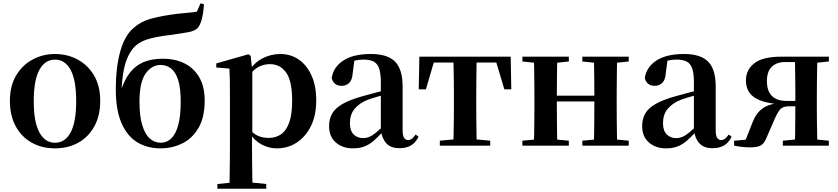

<svg xmlns="http://www.w3.org/2000/svg" viewBox="-20 -877 5048 1156"><path d="M311 16.2Q231.7 16.2 170.5 -18.3Q109.3 -52.8 74.5 -117Q39.6 -181.2 39.6 -269.8Q39.6 -359.1 76.8 -422Q114 -484.9 175.9 -518.4Q237.8 -551.9 311 -551.9Q385.1 -551.9 447.1 -518.8Q509 -485.6 546.2 -422.7Q583.4 -359.8 583.4 -269.8Q583.4 -180.5 548 -116.3Q512.6 -52 451.4 -17.9Q390.2 16.2 311 16.2ZM311 -17.5Q372 -17.5 405.4 -80.1Q438.7 -142.6 438.7 -268.1Q438.7 -394.2 405.4 -456.1Q372 -518 311 -518Q250.7 -518 217 -456.1Q183.2 -394.2 183.2 -268.1Q183.2 -142.6 217 -80.1Q250.7 -17.5 311 -17.5Z M945.7 16.2Q867.9 16.2 807.3 -19.9Q746.8 -56 712 -134.8Q677.1 -213.7 677.1 -342.3Q677.1 -469.2 703.4 -565.2Q729.7 -661.1 781.7 -706.3Q824.6 -745.2 877.4 -761Q930.3 -776.7 1002.5 -787.7Q1041.1 -794 1085.3 -797.6Q1129.5 -801.3 1165.3 -806.6L1187 -856.9L1207.9 -851.7Q1205 -800.9 1195.8 -764.4Q1186.5 -727.9 1171.1 -709Q1152.7 -690.2 1112.9 -683Q1073 -675.9 1017.9 -667.9Q966.4 -661.9 929.3 -655.1Q892.2 -648.4 864.3 -639.1Q836.4 -629.8 811.8 -613.6Q768.3 -583.9 742.4 -516.7Q716.4 -449.4 710.7 -322.6L705.2 -324.6Q728.1 -395.2 761.7 -438.8Q795.3 -482.3 844.1 -502.9Q893 -523.4 960 -523.4Q1036.3 -523.4 1092.9 -494.4Q1149.5 -465.5 1180.9 -409.4Q1212.4 -353.3 1212.4 -272Q1212.4 -170.9 1175.4 -107.2Q1138.4 -43.5 1077.8 -13.7Q1017.3 16.2 945.7 16.2ZM947.9 -17.5Q985.2 -17.5 1012.2 -44.5Q1039.2 -71.6 1053.7 -126.5Q1068.1 -181.4 1068.1 -264.3Q1068.1 -345.1 1053.1 -393.8Q1038.1 -442.4 1010.5 -464.2Q983 -486 946.4 -486Q893.4 -486 856.6 -433.9Q819.8 -381.8 819.8 -266Q819.8 -178.6 836.3 -123.8Q852.8 -68.9 881.8 -43.2Q910.8 -17.5 947.9 -17.5Z M1288.9 259.3V230.8L1398 220.1H1477.4L1583.1 230.8V259.3ZM1361.4 259.3Q1362.4 217.3 1362.9 174.2Q1363.4 131 1363.9 89.9Q1364.4 48.8 1364.4 13.8V-308.7Q1364.4 -358.5 1363.9 -393Q1363.4 -427.5 1361.4 -463.8L1282.2 -470.7V-495.2L1476.2 -550.4L1489.2 -540.9L1497.8 -460.8L1499.1 -455V-75.6L1497.4 -63V13Q1497.4 47.8 1497.9 89.3Q1498.4 130.8 1498.9 174Q1499.4 217.3 1500.4 259.3ZM1647.1 16.2Q1599 16.2 1555.7 -6.7Q1512.4 -29.6 1476.3 -82.3H1464.1L1482.6 -97.8Q1510.5 -67.8 1537.5 -57.3Q1564.6 -46.7 1599.1 -46.7Q1639.7 -46.7 1671.3 -67.9Q1702.8 -89.1 1720.9 -138.2Q1739 -187.4 1739 -270.1Q1739 -389.4 1702.9 -440.1Q1666.8 -490.8 1604.6 -490.8Q1573.3 -490.8 1543.4 -477.5Q1513.5 -464.2 1476 -421.1L1461.1 -437.5H1469.5Q1507.3 -497.6 1558.7 -524.8Q1610.1 -551.9 1667.6 -551.9Q1729.4 -551.9 1777.9 -519.1Q1826.5 -486.2 1855.2 -423.5Q1883.9 -360.9 1883.9 -271.4Q1883.9 -182.3 1852 -117.9Q1820.1 -53.5 1766.7 -18.6Q1713.3 16.2 1647.1 16.2Z M2104.6 16.2Q2042.2 16.2 2001.8 -19.4Q1961.3 -54.9 1961.3 -117.6Q1961.3 -161.2 1980 -193.6Q1998.7 -226.1 2043.1 -251.5Q2087.6 -277 2163.4 -297.9Q2202.8 -309.4 2252.4 -322Q2302 -334.6 2342 -344.4V-318.9Q2302 -308.9 2262 -297.6Q2221.9 -286.4 2195.1 -276.7Q2141.3 -254.9 2114.1 -220.6Q2086.8 -186.4 2086.8 -135.9Q2086.8 -90.4 2109.1 -67.9Q2131.3 -45.3 2168 -45.3Q2184.3 -45.3 2202.7 -52.6Q2221.1 -59.9 2245.4 -79.7Q2269.8 -99.4 2303.3 -135.5L2318.8 -82.4H2283.7Q2254.6 -50.6 2229.2 -28.7Q2203.7 -6.8 2174.4 4.7Q2145 16.2 2104.6 16.2ZM2384.1 15.2Q2332.6 15.2 2305.9 -14.2Q2279.2 -43.6 2272.9 -94V-96.5V-381.4Q2272.9 -434.7 2262.8 -464.5Q2252.7 -494.3 2229.6 -506.3Q2206.5 -518.3 2168 -518.3Q2142.4 -518.3 2115.3 -512.2Q2088.2 -506.1 2051.8 -491.2L2114.1 -516.3L2103.9 -439.2Q2101.3 -395.9 2082.6 -378Q2063.8 -360.2 2038.3 -360.2Q1989.1 -360.2 1977.2 -406.5Q1986.9 -473.5 2047.4 -512.7Q2107.9 -551.9 2213.1 -551.9Q2313.4 -551.9 2358.7 -505.9Q2404.1 -459.8 2404.1 -356.2V-94.8Q2404.1 -60.3 2412.8 -47Q2421.6 -33.8 2437.7 -33.8Q2449.3 -33.8 2459.3 -40.9Q2469.3 -48.1 2482.7 -67.2L2499.9 -53.4Q2482 -17.5 2454.2 -1.1Q2426.4 15.2 2384.1 15.2Z M2501.2 -339.1 2504.8 -535.7H3054.8L3058.4 -339.1H3016.7L2958.1 -534.2L3024 -500.4H2535.6L2601.5 -534.2L2544.4 -339.1ZM2628.1 0V-29.9L2739.7 -40.2H2820.6L2931.5 -29.9V0ZM2709.2 0Q2710.2 -25.5 2711.1 -67.4Q2711.9 -109.4 2712.4 -154.7Q2712.9 -200 2712.9 -234.8V-301.2Q2712.9 -335.7 2712.4 -381Q2711.9 -426.4 2711.1 -468.7Q2710.2 -511 2709.2 -535.7H2850.4Q2849.4 -511 2848.9 -468.7Q2848.4 -426.4 2847.9 -381Q2847.4 -335.7 2847.4 -301.2V-234.8Q2847.4 -200 2847.9 -154.7Q2848.4 -109.4 2848.9 -67.4Q2849.4 -25.5 2850.4 0Z M3193.9 0Q3195.6 -25.5 3196.1 -67.5Q3196.6 -109.6 3197.1 -154.8Q3197.6 -200 3197.6 -234.8V-301.2Q3197.6 -335.7 3197.1 -381.1Q3196.6 -426.5 3196.1 -468.7Q3195.6 -511 3193.9 -535.7H3335.6Q3334.6 -510.7 3334.1 -467.8Q3333.6 -425 3333.1 -378Q3332.6 -331 3332.6 -291.8V-270.6Q3332.6 -217.9 3333.1 -165Q3333.6 -112.1 3334.1 -68.6Q3334.6 -25.1 3335.6 0ZM3554.6 0Q3556.6 -25.1 3557.1 -68.6Q3557.6 -112.1 3558.1 -165Q3558.6 -217.9 3558.6 -270.6V-291.8Q3558.6 -330.7 3558.1 -378Q3557.6 -425.4 3557.1 -468.1Q3556.6 -510.7 3554.6 -535.7H3696Q3695 -510.7 3694.5 -468.5Q3694 -426.3 3693.5 -381Q3693 -335.6 3693 -301.2V-234.8Q3693 -200 3693.5 -154.8Q3694 -109.6 3694.5 -67.5Q3695 -25.5 3696 0ZM3125.2 0V-29.9L3235 -40.2H3296.6L3404.8 -29.9V0ZM3125.2 -506.8V-535.7H3404.8V-506.8L3296.6 -495.5H3235ZM3486.2 0V-29.9L3594.9 -40.2H3657.5L3765.4 -29.9V0ZM3486.2 -506.8V-535.7H3765.4V-506.8L3657.5 -495.5H3594.9ZM3264.9 -265.9V-301H3625.1V-265.9Z M3989.6 16.2Q3927.2 16.2 3886.8 -19.4Q3846.3 -54.9 3846.3 -117.6Q3846.3 -161.2 3865 -193.6Q3883.7 -226.1 3928.1 -251.5Q3972.6 -277 4048.4 -297.9Q4087.8 -309.4 4137.4 -322Q4187 -334.6 4227 -344.4V-318.9Q4187 -308.9 4147 -297.6Q4106.9 -286.4 4080.1 -276.7Q4026.3 -254.9 3999.1 -220.6Q3971.8 -186.4 3971.8 -135.9Q3971.8 -90.4 3994.1 -67.9Q4016.3 -45.3 4053 -45.3Q4069.3 -45.3 4087.7 -52.6Q4106.1 -59.9 4130.4 -79.7Q4154.8 -99.4 4188.3 -135.5L4203.8 -82.4H4168.7Q4139.6 -50.6 4114.2 -28.7Q4088.7 -6.8 4059.4 4.7Q4030 16.2 3989.6 16.2ZM4269.1 15.2Q4217.6 15.2 4190.9 -14.2Q4164.2 -43.6 4157.9 -94V-96.5V-381.4Q4157.9 -434.7 4147.8 -464.5Q4137.7 -494.3 4114.6 -506.3Q4091.5 -518.3 4053 -518.3Q4027.4 -518.3 4000.3 -512.2Q3973.2 -506.1 3936.8 -491.2L3999.1 -516.3L3988.9 -439.2Q3986.3 -395.9 3967.6 -378Q3948.8 -360.2 3923.3 -360.2Q3874.1 -360.2 3862.2 -406.5Q3871.9 -473.5 3932.4 -512.7Q3992.9 -551.9 4098.1 -551.9Q4198.4 -551.9 4243.7 -505.9Q4289.1 -459.8 4289.1 -356.2V-94.8Q4289.1 -60.3 4297.8 -47Q4306.6 -33.8 4322.7 -33.8Q4334.3 -33.8 4344.3 -40.9Q4354.3 -48.1 4367.7 -67.2L4384.9 -53.4Q4367 -17.5 4339.2 -1.1Q4311.4 15.2 4269.1 15.2Z M4683 -535.7H4970.4V-506.8L4860.7 -495.5L4830.8 -503.5H4708.4Q4655.7 -503.5 4626.5 -474.9Q4597.4 -446.3 4597.4 -388.3Q4597.4 -330.9 4626.8 -300.1Q4656.2 -269.4 4715.6 -269.4H4830.8V-237H4729Q4691.2 -237 4674.8 -215.8Q4658.5 -194.5 4641.6 -154.9L4596 -49.7Q4583 -16.8 4563.9 -3.3Q4544.9 10.2 4494.8 10.2Q4472.7 10.2 4449.6 7.7Q4426.6 5.2 4399.9 0V-29.6L4536.5 -42.4L4460.1 -11.2L4510.7 -139.9Q4531.8 -195.5 4572.2 -224.7Q4612.6 -253.9 4690 -258.1L4686.5 -247.9Q4609.1 -253.3 4561.5 -270.7Q4514 -288.1 4492.5 -318.6Q4471 -349.1 4471 -392.7Q4471 -456.4 4521.5 -496Q4572.1 -535.7 4683 -535.7ZM4765.7 0Q4766.7 -25.5 4767.2 -67.9Q4767.7 -110.4 4768.2 -158.9Q4768.7 -207.5 4768.7 -248.7V-301.2Q4768.7 -335.7 4768.2 -381Q4767.7 -426.4 4767.2 -468.7Q4766.7 -511 4765.7 -535.7H4901.8Q4900.8 -511 4899.9 -468.7Q4899 -426.4 4898.5 -381Q4898 -335.7 4898 -301.2V-234.8Q4898 -200 4898.5 -154.7Q4899 -109.4 4899.9 -67.4Q4900.8 -25.5 4901.8 0ZM4693.4 0V-29.9L4799.6 -40.2H4863.2L4970.4 -29.9V0Z"/></svg>

Font: Noto Serif JP
Style: Regular
Weight: 200
Designer: Ryoko NISHIZUKA 西塚涼子 (kana & ideographs); Frank Grießhammer (Latin, Greek & Cyrillic); Wenlong ZHANG 张文龙 (bopomofo); San
Foundry: Adobe
Version: Version 2.001;hotconv 1.1.0;makeotfexe 2.6.0